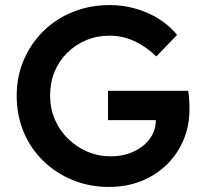

<svg xmlns="http://www.w3.org/2000/svg" viewBox="-20 -729 811 759"><path d="M411 10Q333 10 266.5 -17.5Q200 -45 150 -94Q100 -143 73 -208.5Q46 -274 46 -351Q46 -427 74 -492Q102 -557 151.5 -606Q201 -655 268.5 -682Q336 -709 414 -709Q468 -709 519 -694Q570 -679 611.5 -652Q653 -625 680 -591L598 -506Q556 -546 510 -567Q464 -588 413 -588Q363 -588 320.5 -570Q278 -552 245.5 -520Q213 -488 195.5 -445Q178 -402 178 -351Q178 -301 196.5 -257.5Q215 -214 248.5 -181Q282 -148 325.5 -129.5Q369 -111 418 -111Q455 -111 487 -121.5Q519 -132 544 -151.5Q569 -171 582.5 -197Q596 -223 596 -252V-274L614 -254H407V-370H724Q726 -359 727 -345.5Q728 -332 728.5 -320Q729 -308 729 -299Q729 -230 704.5 -173.5Q680 -117 637 -76Q594 -35 536.5 -12.5Q479 10 411 10Z"/></svg>

Font: Readex Pro Medium
Style: Regular
Weight: 500
Designer: Bonnie Shaver-Troup, Thomas Jockin
Foundry: Lexend
Version: Version 1.204